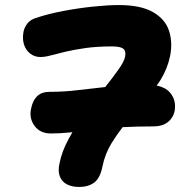

<svg xmlns="http://www.w3.org/2000/svg" viewBox="-20 -730 724 761"><path d="M294 11Q265 11 245 0.5Q225 -10 217 -31Q209 -52 216 -83Q225 -130 253 -181Q260 -193 267 -206Q261 -206 256 -205Q218 -201 182 -201Q139 -201 117 -231Q95 -261 103 -298Q109 -331 127 -348.5Q145 -366 177 -366Q234 -366 291 -373Q340 -379 397 -385Q426 -421 447 -451Q472 -485 476 -506Q480 -528 468.5 -537Q457 -546 424 -546Q364 -546 318.5 -539.5Q273 -533 239.5 -525Q206 -517 182 -510.5Q158 -504 140 -504Q118 -504 100.5 -517Q83 -530 75.5 -552.5Q68 -575 73 -603Q76 -620 87.5 -635.5Q99 -651 120 -658Q170 -675 231 -686.5Q292 -698 350.5 -704Q409 -710 450 -710Q538 -710 586.5 -682Q635 -654 650 -608Q665 -562 654 -507Q644 -459 618 -416Q610 -403 601 -391Q635 -384 653 -364Q680 -333 672 -289Q666 -262 644.5 -245.5Q623 -229 589 -229Q520 -229 466 -226Q443 -196 423 -164Q396 -120 386 -70Q377 -24 353.5 -6.5Q330 11 294 11Z"/></svg>

Font: Shantell Sans Light ExtraBold
Style: Italic
Weight: 800
Italic angle: -11°
Version: Version 1.008;[ac192a2d6]